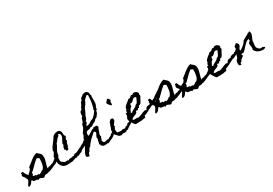

<svg xmlns="http://www.w3.org/2000/svg" viewBox="-70 -2229 5090 3584"><g transform="rotate(-30 2475.5 -437.5)"><path d="M668 -244.1Q663.1 -213.9 656.2 -197.8Q649.4 -181.6 639.2 -171.4Q628.9 -161.1 613.3 -151.9Q597.7 -142.6 576.2 -125Q568.4 -119.1 561.5 -114.3Q554.7 -109.4 547.9 -102.5Q528.3 -96.7 500 -83.5Q471.7 -70.3 441.9 -57.1Q412.1 -43.9 385.3 -34.2Q358.4 -24.4 341.8 -26.4Q335.9 -18.6 321.3 -16.6Q306.6 -14.6 298.8 -14.6Q286.1 -14.6 272.9 -12.7Q259.8 -10.7 250 -1Q248 1 247.6 1.5Q247.1 2 247.6 2Q248 2 247.6 2.4Q247.1 2.9 245.1 5.9Q234.4 18.6 223.1 19.5Q211.9 20.5 201.2 16.1Q190.4 11.7 179.2 4.9Q168 -2 156.7 -5.4Q145.5 -8.8 133.8 -6.3Q122.1 -3.9 110.4 9.8Q103.5 -7.8 88.9 -10.7Q74.2 -13.7 59.1 -14.2Q43.9 -14.6 30.3 -17.1Q16.6 -19.5 11.7 -35.2V-36.1L-8.8 -53.7L-11.7 -50.8Q-16.6 -45.9 -19.5 -40Q-22.5 -34.2 -26.4 -29.3Q-34.2 -17.6 -43 -6.3Q-51.8 4.9 -63 13.2Q-74.2 21.5 -86.9 25.9Q-99.6 30.3 -114.3 28.3Q-114.3 4.9 -101.1 -14.6Q-87.9 -34.2 -75.7 -53.2Q-63.5 -72.3 -60.1 -92.3Q-56.6 -112.3 -76.2 -134.8Q-77.1 -148.4 -88.4 -161.6Q-99.6 -174.8 -109.4 -188Q-119.1 -201.2 -120.6 -213.9Q-122.1 -226.6 -103.5 -239.3Q-112.3 -241.2 -115.2 -246.1Q-115.2 -251 -112.8 -256.3Q-110.4 -261.7 -108.4 -266.6Q-102.5 -266.6 -96.2 -269Q-89.8 -271.5 -84.5 -272.9Q-79.1 -274.4 -74.7 -272.9Q-70.3 -271.5 -66.4 -263.7Q-63.5 -257.8 -61.5 -251Q-59.6 -244.1 -56.6 -237.3Q-48.8 -217.8 -37.1 -200.7Q-25.4 -183.6 -10.7 -168.9L-7.8 -166Q-7.8 -167 -3.9 -170.9Q0 -174.8 4.9 -179.2Q9.8 -183.6 13.7 -187.5Q17.6 -191.4 19.5 -193.4Q31.2 -204.1 42 -213.9Q52.7 -223.6 61 -233.9Q69.3 -244.1 73.7 -257.3Q78.1 -270.5 78.1 -288.1Q108.4 -308.6 137.7 -333.5Q167 -358.4 197.3 -381.8Q227.5 -405.3 260.3 -423.8Q293 -442.4 331.1 -449.2Q339.8 -433.6 351.6 -424.8Q363.3 -416 374.5 -407.2Q385.7 -398.4 395 -385.7Q404.3 -373 408.2 -350.6Q416 -308.6 408.7 -271.5Q401.4 -234.4 387.7 -194.3Q379.9 -170.9 373.5 -146.5Q367.2 -122.1 367.2 -96.7L374 -94.7Q382.8 -106.4 394 -109.4Q405.3 -112.3 417 -113.3Q428.7 -114.3 439.9 -116.7Q451.2 -119.1 459 -130.9Q471.7 -126 482.9 -130.4Q494.1 -134.8 504.9 -142.6Q515.6 -150.4 526.4 -159.2Q537.1 -168 548.8 -170.9L547.9 -178.7Q565.4 -190.4 578.1 -195.3Q590.8 -200.2 601.6 -205.1Q612.3 -210 623 -218.8Q633.8 -227.5 647.5 -248Q652.3 -250 658.7 -249.5Q665 -249 668 -244.1ZM327.1 -340.8Q322.3 -342.8 316.9 -344.2Q311.5 -345.7 306.6 -348.6Q297.9 -354.5 290 -357.4Q282.2 -360.4 271.5 -355.5V-353.5H270.5Q220.7 -315.4 178.2 -270Q135.7 -224.6 88.9 -181.6L80.1 -190.4Q73.2 -181.6 72.8 -171.9Q72.3 -162.1 72.3 -153.3Q72.3 -144.5 70.3 -136.7Q68.4 -128.9 58.6 -122.1L55.7 -120.1Q59.6 -106.4 66.9 -103Q74.2 -99.6 82.5 -100.1Q90.8 -100.6 98.6 -101.6Q106.4 -102.5 111.3 -98.6Q114.3 -96.7 115.2 -92.8Q116.2 -88.9 116.2 -85.9Q121.1 -85.9 126.5 -85.9Q131.8 -85.9 137.7 -86.9Q148.4 -88.9 160.6 -87.4Q172.9 -85.9 174.8 -72.3Q194.3 -80.1 214.8 -88.9Q235.4 -97.7 248 -117.2L254.9 -110.4Q255.9 -110.4 256.3 -110.8Q256.8 -111.3 257.8 -111.3Q282.2 -126 296.4 -154.3Q310.5 -182.6 317.4 -215.8Q324.2 -249 325.7 -282.2Q327.1 -315.4 327.1 -340.8Z M1308.6 -273.4Q1299.8 -249 1281.7 -228.5Q1263.7 -208 1243.2 -188.5Q1222.7 -168.9 1202.6 -149.9Q1182.6 -130.9 1168.9 -110.4Q1160.2 -113.3 1153.8 -108.4Q1147.5 -103.5 1142.6 -95.7Q1131.8 -91.8 1120.6 -87.4Q1109.4 -83 1099.1 -77.1Q1088.9 -71.3 1080.6 -63.5Q1072.3 -55.7 1068.4 -43.9Q1049.8 -43 1036.1 -36.6Q1022.5 -30.3 1009.8 -23.4Q997.1 -16.6 982.4 -12.2Q967.8 -7.8 947.3 -10.7Q943.4 3.9 937 3.4Q930.7 2.9 923.8 -0.5Q917 -3.9 910.2 -4.4Q903.3 -4.9 899.4 9.8Q892.6 9.8 885.3 9.3Q877.9 8.8 871.6 9.3Q865.2 9.8 859.9 12.7Q854.5 15.6 851.6 23.4Q823.2 23.4 792 27.3Q760.7 31.2 730 31.2Q699.2 31.2 670.4 23.9Q641.6 16.6 619.1 -5.9Q611.3 -13.7 606.4 -21.5Q601.6 -29.3 595.7 -39.1Q592.8 -43.9 589.8 -48.3Q586.9 -52.7 584 -58.6Q576.2 -76.2 575.2 -94.7Q574.2 -113.3 574.7 -131.8Q575.2 -150.4 575.2 -168.5Q575.2 -186.5 568.4 -204.1Q568.4 -220.7 575.7 -233.9Q583 -247.1 591.8 -259.8Q600.6 -272.5 608.4 -285.6Q616.2 -298.8 617.2 -314.5Q610.4 -331.1 618.2 -346.7Q626 -362.3 633.8 -376Q636.7 -380.9 639.2 -386.2Q641.6 -391.6 644.5 -397.5Q647.5 -403.3 652.3 -409.2Q657.2 -415 661.1 -419.9Q673.8 -437.5 686.5 -454.1Q699.2 -470.7 711.9 -488.3Q720.7 -500 729 -511.7Q737.3 -523.4 745.1 -536.1Q749 -542 752.9 -549.3Q756.8 -556.6 760.7 -561.5Q765.6 -567.4 777.3 -574.7Q789.1 -582 795.9 -585.9Q815.4 -595.7 837.9 -600.1Q860.4 -604.5 879.9 -600.6Q899.4 -596.7 914.6 -582.5Q929.7 -568.4 934.6 -542Q936.5 -529.3 936 -517.1Q935.5 -504.9 937 -493.2Q938.5 -481.4 943.4 -471.2Q948.2 -460.9 960.9 -452.1Q950.2 -435.5 942.9 -418Q935.5 -400.4 926.8 -382.8Q936.5 -379.9 935.1 -371.6Q933.6 -363.3 934.6 -356.4Q920.9 -345.7 916 -330.1Q911.1 -314.5 908.2 -298.3Q905.3 -282.2 900.9 -268.1Q896.5 -253.9 884.8 -245.1Q890.6 -213.9 865.2 -204.1Q847.7 -197.3 841.8 -201.7Q835.9 -206.1 833.5 -214.4Q831.1 -222.7 827.1 -230.5Q823.2 -238.3 810.5 -238.3Q812.5 -250 814 -262.2Q815.4 -274.4 818.4 -286.1Q821.3 -297.9 827.1 -308.6Q833 -319.3 843.8 -328.1Q835 -333 836.9 -343.3Q838.9 -353.5 836.9 -362.3Q843.8 -381.8 857.4 -403.3Q871.1 -424.8 881.8 -446.8Q892.6 -468.8 895.5 -491.2Q898.4 -513.7 884.8 -535.2Q880.9 -541 873.5 -544.9Q866.2 -548.8 859.4 -548.8Q852.5 -548.8 847.7 -543.9Q842.8 -539.1 843.8 -528.3L851.6 -521.5Q833 -515.6 818.8 -502Q804.7 -488.3 792 -472.2Q779.3 -456.1 767.1 -439.5Q754.9 -422.9 741.2 -411.1Q734.4 -383.8 720.2 -360.4Q706.1 -336.9 692.4 -313.5Q684.6 -298.8 681.2 -289.1Q677.7 -279.3 671.9 -265.6Q669.9 -260.7 667.5 -256.3Q665 -252 663.1 -247.1Q657.2 -225.6 652.8 -205.1Q648.4 -184.6 629.9 -169.9Q632.8 -162.1 635.3 -155.3Q637.7 -148.4 644.5 -141.6Q633.8 -135.7 632.3 -127.4Q630.9 -119.1 633.3 -109.9Q635.7 -100.6 640.1 -91.3Q644.5 -82 644.5 -73.2Q656.2 -72.3 666 -64.5Q675.8 -56.6 686 -48.8Q696.3 -41 706.1 -36.6Q715.8 -32.2 727.5 -39.1Q735.4 -37.1 742.2 -38.1Q749 -39.1 755.9 -39.6Q762.7 -40 769 -37.1Q775.4 -34.2 782.2 -25.4Q789.1 -40 800.8 -43Q812.5 -45.9 825.7 -45.9Q838.9 -45.9 851.1 -46.9Q863.3 -47.9 872.1 -58.6Q883.8 -48.8 893.1 -50.8Q902.3 -52.7 910.6 -59.6Q918.9 -66.4 927.7 -73.2Q936.5 -80.1 947.3 -80.1Q970.7 -80.1 988.3 -86.9Q1005.9 -93.8 1022.5 -103Q1039.1 -112.3 1056.2 -121.1Q1073.2 -129.9 1095.7 -133.8Q1105.5 -148.4 1118.7 -154.8Q1131.8 -161.1 1146 -166.5Q1160.2 -171.9 1173.3 -180.2Q1186.5 -188.5 1197.3 -207Q1216.8 -206.1 1229.5 -218.3Q1242.2 -230.5 1253.9 -244.6Q1265.6 -258.8 1277.8 -269Q1290 -279.3 1308.6 -273.4Z M1806.6 -116.2Q1786.1 -72.3 1767.6 -46.9Q1749 -21.5 1726.1 -4.4Q1703.1 12.7 1670.9 27.3Q1638.7 42 1589.8 64.5Q1570.3 59.6 1551.8 62Q1533.2 64.5 1516.1 65.4Q1499 66.4 1483.4 62Q1467.8 57.6 1455.1 38.1H1440.4Q1441.4 25.4 1438 11.2Q1434.6 -2.9 1418.9 -4.9Q1428.7 -15.6 1431.6 -28.8Q1434.6 -42 1436 -55.7Q1437.5 -69.3 1440.4 -82Q1443.4 -94.7 1455.1 -103.5Q1443.4 -119.1 1445.8 -135.3Q1448.2 -151.4 1456.5 -167.5Q1464.8 -183.6 1474.1 -199.7Q1483.4 -215.8 1483.4 -232.4Q1474.6 -238.3 1467.3 -248.5Q1460 -258.8 1447.3 -253.9Q1420.9 -228.5 1394.5 -205.6Q1368.2 -182.6 1343.3 -158.2Q1318.4 -133.8 1296.4 -106.9Q1274.4 -80.1 1255.9 -47.9Q1239.3 -44.9 1230.5 -32.2Q1221.7 -19.5 1214.8 -5.4Q1208 8.8 1199.7 21.5Q1191.4 34.2 1176.8 38.1Q1171.9 53.7 1166.5 69.8Q1161.1 85.9 1156.2 101.6Q1150.4 98.6 1141.1 96.7Q1131.8 94.7 1123 91.8Q1114.3 88.9 1107.4 84.5Q1100.6 80.1 1098.6 73.2Q1097.7 71.3 1098.1 64.9Q1098.6 58.6 1098.6 56.6Q1100.6 29.3 1112.8 5.4Q1125 -18.6 1138.7 -41.5Q1152.3 -64.5 1164.1 -87.9Q1175.8 -111.3 1176.8 -139.6Q1191.4 -139.6 1195.8 -148.4Q1200.2 -157.2 1202.6 -167Q1205.1 -176.8 1209 -184.6Q1212.9 -192.4 1226.6 -190.4Q1217.8 -202.1 1219.2 -216.3Q1220.7 -230.5 1226.6 -244.6Q1232.4 -258.8 1241.2 -272Q1250 -285.2 1255.9 -295.9Q1254.9 -309.6 1258.3 -323.2Q1261.7 -336.9 1270.5 -347.7Q1279.3 -358.4 1286.1 -368.2Q1293 -377.9 1299.8 -388.7Q1303.7 -393.6 1306.2 -399.4Q1308.6 -405.3 1311.5 -410.2Q1320.3 -422.9 1323.2 -437Q1326.2 -451.2 1329.6 -465.3Q1333 -479.5 1339.4 -490.7Q1345.7 -502 1362.3 -508.8Q1362.3 -519.5 1365.7 -528.8Q1369.1 -538.1 1373 -547.9Q1377 -557.6 1380.4 -566.9Q1383.8 -576.2 1383.8 -586.9Q1386.7 -591.8 1392.6 -596.7Q1398.4 -601.6 1403.3 -606.4Q1408.2 -611.3 1411.1 -616.7Q1414.1 -622.1 1412.1 -629.9Q1413.1 -642.6 1411.6 -656.2Q1410.2 -669.9 1418.9 -679.7Q1417 -692.4 1422.4 -700.2Q1427.7 -708 1435.5 -713.9Q1443.4 -719.7 1452.6 -725.1Q1461.9 -730.5 1468.8 -737.3Q1463.9 -744.1 1466.8 -752.9Q1469.7 -761.7 1475.1 -770Q1480.5 -778.3 1487.3 -786.1Q1494.1 -793.9 1497.1 -799.8Q1502.9 -811.5 1507.3 -823.2Q1511.7 -835 1517.6 -845.2Q1523.4 -855.5 1531.7 -864.3Q1540 -873 1553.7 -878.9Q1549.8 -898.4 1556.2 -909.2Q1562.5 -919.9 1573.7 -927.7Q1585 -935.5 1597.7 -942.9Q1610.4 -950.2 1618.2 -963.9Q1628.9 -966.8 1641.6 -970.2Q1654.3 -973.6 1667 -975.1Q1679.7 -976.6 1691.4 -974.6Q1703.1 -972.7 1712.9 -963.9Q1716.8 -960 1717.8 -959Q1718.8 -958 1718.8 -957.5Q1718.8 -957 1719.2 -955.6Q1719.7 -954.1 1723.6 -950.2Q1727.5 -946.3 1731.4 -942.9Q1735.4 -939.5 1739.3 -934.6Q1740.2 -927.7 1739.3 -919.4Q1738.3 -911.1 1738.3 -903.3Q1738.3 -895.5 1740.7 -888.7Q1743.2 -881.8 1752.9 -878.9Q1745.1 -850.6 1746.1 -818.4Q1747.1 -786.1 1747.1 -753.4Q1747.1 -720.7 1742.2 -690.4Q1737.3 -660.2 1716.8 -636.7L1710 -586.9Q1697.3 -585.9 1692.4 -578.6Q1687.5 -571.3 1685.5 -561.5Q1683.6 -551.8 1682.1 -541Q1680.7 -530.3 1674.8 -523.4Q1667 -513.7 1659.2 -501Q1651.4 -488.3 1642.6 -477.5Q1633.8 -466.8 1622.6 -459.5Q1611.3 -452.1 1596.7 -452.1Q1594.7 -446.3 1588.9 -438.5Q1583 -430.7 1575.7 -423.3Q1568.4 -416 1560.5 -410.6Q1552.7 -405.3 1546.9 -403.3Q1539.1 -400.4 1532.7 -398.9Q1526.4 -397.5 1518.6 -392.6Q1509.8 -387.7 1501 -379.9Q1492.2 -372.1 1482.4 -366.2Q1472.7 -360.4 1461.9 -357.9Q1451.2 -355.5 1440.4 -360.4Q1427.7 -344.7 1411.6 -341.3Q1395.5 -337.9 1380.4 -336.4Q1365.2 -335 1352.1 -329.6Q1338.9 -324.2 1332 -305.7Q1330.1 -303.7 1328.6 -297.4Q1327.1 -291 1327.1 -289.1Q1327.1 -278.3 1326.2 -262.7Q1325.2 -247.1 1334 -239.3Q1369.1 -255.9 1400.9 -278.8Q1432.6 -301.8 1468.8 -317.4L1475.6 -309.6Q1478.5 -331.1 1494.1 -331.5Q1509.8 -332 1526.4 -331.1H1533.2Q1535.2 -331.1 1536.6 -331.5Q1538.1 -332 1540 -332Q1558.6 -332 1564.5 -317.4Q1570.3 -302.7 1575.2 -289.1Q1564.5 -277.3 1558.1 -261.2Q1551.8 -245.1 1546.4 -227.5Q1541 -210 1534.7 -192.9Q1528.3 -175.8 1517.6 -161.1Q1526.4 -156.2 1525.4 -150.4Q1524.4 -144.5 1522 -138.7Q1519.5 -132.8 1520.5 -127.4Q1521.5 -122.1 1533.2 -119.1Q1523.4 -112.3 1520 -103Q1516.6 -93.8 1514.2 -83.5Q1511.7 -73.2 1508.8 -64Q1505.9 -54.7 1497.1 -47.9Q1501 -39.1 1503.4 -30.8Q1505.9 -22.5 1503.9 -11.7Q1517.6 5.9 1531.7 7.8Q1545.9 9.8 1559.6 5.9Q1573.2 2 1587.9 -2Q1602.5 -5.9 1618.2 0Q1645.5 -18.6 1656.2 -22.5Q1667 -26.4 1673.3 -28.3Q1679.7 -30.3 1688.5 -37.1Q1697.3 -43.9 1721.7 -67.4Q1746.1 -74.2 1765.1 -89.8Q1784.2 -105.5 1806.6 -116.2ZM1661.1 -914.1Q1662.1 -902.3 1655.8 -896Q1649.4 -889.6 1641.6 -884.3Q1633.8 -878.9 1626.5 -873.5Q1619.1 -868.2 1618.2 -857.4Q1605.5 -851.6 1601.6 -841.8Q1597.7 -832 1595.2 -821.8Q1592.8 -811.5 1587.9 -801.8Q1583 -792 1568.4 -786.1L1575.2 -779.3Q1543 -750 1523.9 -710Q1504.9 -669.9 1490.2 -629.9Q1476.6 -615.2 1470.7 -597.2Q1464.8 -579.1 1459.5 -561Q1454.1 -543 1445.8 -526.9Q1437.5 -510.7 1418.9 -502Q1428.7 -489.3 1426.3 -478.5Q1423.8 -467.8 1416 -458Q1408.2 -448.2 1399.9 -438.5Q1391.6 -428.7 1390.6 -417Q1409.2 -413.1 1427.2 -418Q1445.3 -422.9 1462.9 -432.1Q1480.5 -441.4 1496.1 -453.1Q1511.7 -464.8 1526.4 -473.6L1533.2 -466.8Q1577.1 -491.2 1606 -525.9Q1634.8 -560.5 1661.1 -601.6Q1652.3 -608.4 1653.3 -616.2Q1655.3 -621.1 1658.2 -627.9Q1661.1 -634.8 1663.1 -639.6Q1672.9 -668.9 1677.7 -694.3Q1690.4 -747.1 1695.8 -800.3Q1701.2 -853.5 1703.1 -907.2Z M2024.4 -609.4Q2006.8 -602.5 2004.9 -588.9Q2002.9 -575.2 2003.4 -560.5Q2003.9 -545.9 2002 -533.2Q2000 -520.5 1982.4 -516.6Q1975.6 -528.3 1965.3 -538.6Q1955.1 -548.8 1945.3 -559.1Q1935.5 -569.3 1929.7 -581.1Q1923.8 -592.8 1925.8 -609.4L1974.6 -666Q1986.3 -662.1 1993.2 -656.2Q2000 -650.4 2004.9 -642.6Q2009.8 -634.8 2014.2 -626.5Q2018.6 -618.2 2024.4 -609.4ZM2213.9 -171.9Q2214.8 -150.4 2210.4 -141.6Q2206.1 -132.8 2200.2 -127.4Q2194.3 -122.1 2189.9 -115.7Q2185.5 -109.4 2185.5 -93.8Q2163.1 -69.3 2149.4 -58.1Q2135.7 -46.9 2123 -39.6Q2110.4 -32.2 2094.7 -23.4Q2079.1 -14.6 2051.8 3.9L2044.9 4.9Q2042 19.5 2034.7 22Q2027.3 24.4 2018.1 24.4Q2008.8 24.4 2000 26.4Q1991.2 28.3 1985.4 43Q1968.8 47.9 1957 46.9Q1945.3 45.9 1926.8 45.9Q1920.9 45.9 1911.6 44.9Q1902.3 43.9 1896.5 45.9Q1892.6 46.9 1888.2 51.3Q1883.8 55.7 1878.9 58.6Q1874 61.5 1869.1 61Q1864.3 60.5 1860.4 52.7Q1848.6 55.7 1838.9 52.7Q1829.1 49.8 1820.3 43Q1811.5 36.1 1804.2 26.9Q1796.9 17.6 1790 9.8Q1785.2 3.9 1779.3 -1Q1773.4 -5.9 1768.6 -10.7Q1757.8 -21.5 1752.9 -38.1Q1748 -54.7 1747.1 -72.3Q1746.1 -89.8 1748 -107.4Q1750 -125 1753.9 -138.7Q1762.7 -147.5 1766.1 -158.7Q1769.5 -169.9 1772 -181.6Q1774.4 -193.4 1777.8 -204.6Q1781.2 -215.8 1790 -224.6Q1790 -237.3 1794.4 -248Q1798.8 -258.8 1806.2 -268.6Q1813.5 -278.3 1822.8 -286.6Q1832 -294.9 1839.8 -302.7Q1847.7 -302.7 1855.5 -303.2Q1863.3 -303.7 1870.1 -302.2Q1877 -300.8 1881.8 -296.4Q1886.7 -292 1889.6 -282.2Q1896.5 -255.9 1886.2 -239.7Q1876 -223.6 1863.3 -209Q1850.6 -194.3 1842.8 -178.7Q1835 -163.1 1846.7 -138.7Q1835.9 -138.7 1832.5 -132.8Q1829.1 -127 1827.6 -119.6Q1826.2 -112.3 1823.2 -105.5Q1820.3 -98.6 1811.5 -95.7Q1817.4 -89.8 1817.9 -75.2Q1818.4 -60.5 1820.8 -47.4Q1823.2 -34.2 1829.6 -26.4Q1835.9 -18.6 1853.5 -25.4Q1866.2 -14.6 1884.3 -16.6Q1902.3 -18.6 1918 -17.6Q1931.6 -26.4 1941.4 -26.9Q1951.2 -27.3 1960 -24.9Q1968.8 -22.5 1978.5 -20.5Q1988.3 -18.6 2002 -23.4Q2005.9 -40 2015.6 -43Q2025.4 -45.9 2035.2 -46.4Q2044.9 -46.9 2053.2 -49.8Q2061.5 -52.7 2064.5 -69.3Q2072.3 -79.1 2083 -80.6Q2093.8 -82 2105 -84Q2116.2 -85.9 2125.5 -92.3Q2134.8 -98.6 2138.7 -117.2Q2155.3 -129.9 2162.6 -136.2Q2169.9 -142.6 2174.8 -146.5Q2179.7 -150.4 2187.5 -155.3Q2195.3 -160.2 2213.9 -171.9Z M2867.2 -298.8Q2858.4 -290 2854 -285.2Q2849.6 -280.3 2846.2 -275.9Q2842.8 -271.5 2838.4 -266.6Q2834 -261.7 2825.2 -252Q2817.4 -244.1 2810.5 -235.4Q2803.7 -226.6 2794.9 -219.7Q2783.2 -222.7 2776.9 -216.8Q2770.5 -210.9 2765.1 -203.6Q2759.8 -196.3 2755.4 -189.9Q2751 -183.6 2744.1 -184.6Q2720.7 -171.9 2697.3 -162.6Q2673.8 -153.3 2652.3 -135.7L2644.5 -143.6L2543 -94.7Q2538.1 -92.8 2533.2 -88.9Q2528.3 -85 2523.4 -82Q2502 -70.3 2479 -61Q2456.1 -51.8 2433.6 -43.9L2420.9 -40Q2428.7 -20.5 2420.9 -12.7Q2413.1 -4.9 2398.4 -1.5Q2383.8 2 2366.2 2.9Q2348.6 3.9 2338.9 9.8Q2327.1 7.8 2314.9 8.3Q2302.7 8.8 2290 10.7Q2276.4 12.7 2264.6 12.7Q2252.9 12.7 2239.3 9.8H2237.3Q2220.7 17.6 2208.5 13.2Q2196.3 8.8 2186.5 -1.5Q2176.8 -11.7 2168.5 -25.9Q2160.2 -40 2151.4 -51.8Q2145.5 -59.6 2136.7 -74.2Q2127.9 -88.9 2121.6 -105.5Q2115.2 -122.1 2113.8 -139.2Q2112.3 -156.2 2121.1 -168.9Q2129.9 -181.6 2135.3 -196.3Q2140.6 -210.9 2140.6 -230.5Q2140.6 -237.3 2140.1 -243.2Q2139.6 -249 2139.6 -255.9Q2144.5 -255.9 2150.4 -255.4Q2156.2 -254.9 2161.6 -255.4Q2167 -255.9 2170.4 -259.3Q2173.8 -262.7 2173.8 -271.5Q2173.8 -276.4 2170.4 -279.3Q2167 -282.2 2166 -285.2Q2171.9 -293.9 2177.2 -299.3Q2182.6 -304.7 2186.5 -310.1Q2190.4 -315.4 2192.4 -322.8Q2194.3 -330.1 2191.4 -342.8Q2203.1 -363.3 2219.2 -379.4Q2235.4 -395.5 2252.9 -409.7Q2270.5 -423.8 2289.1 -437.5Q2307.6 -451.2 2324.2 -466.8Q2342.8 -459 2354 -466.8Q2365.2 -474.6 2374 -483.9Q2382.8 -493.2 2391.6 -499Q2400.4 -504.9 2415 -494.1L2417 -492.2Q2443.4 -518.6 2470.2 -515.6Q2497.1 -512.7 2516.1 -498Q2535.2 -483.4 2541 -464.4Q2546.9 -445.3 2530.3 -438.5Q2541 -427.7 2541 -413.1Q2541 -398.4 2533.2 -387.7Q2524.4 -376 2518.1 -363.8Q2511.7 -351.6 2504.9 -337.9Q2495.1 -315.4 2483.4 -295.4Q2471.7 -275.4 2450.2 -261.7Q2432.6 -266.6 2426.3 -257.8Q2419.9 -249 2417 -238.8Q2414.1 -228.5 2410.2 -222.7Q2406.2 -216.8 2393.6 -226.6L2391.6 -228.5L2389.6 -226.6Q2381.8 -218.8 2377.4 -209Q2373 -199.2 2365.2 -194.3Q2356.4 -197.3 2346.7 -199.2Q2336.9 -201.2 2328.1 -203.1Q2328.1 -182.6 2320.3 -170.9Q2312.5 -159.2 2300.3 -151.9Q2288.1 -144.5 2272.5 -140.1Q2256.8 -135.7 2241.7 -129.4Q2226.6 -123 2213.4 -113.8Q2200.2 -104.5 2192.4 -87.9Q2202.1 -77.1 2216.8 -75.7Q2231.4 -74.2 2247.1 -75.7Q2262.7 -77.1 2277.8 -77.1Q2293 -77.1 2304.7 -69.3L2305.7 -68.4L2306.6 -69.3Q2330.1 -72.3 2352.1 -80.6Q2374 -88.9 2395 -98.1Q2416 -107.4 2438 -115.7Q2460 -124 2483.4 -127.9Q2488.3 -120.1 2496.6 -119.1Q2504.9 -118.2 2512.7 -120.1L2513.7 -122.1Q2515.6 -128.9 2517.6 -134.3Q2519.5 -139.6 2523.4 -146.5Q2530.3 -157.2 2540 -163.1Q2549.8 -168.9 2561 -171.9Q2572.3 -174.8 2585 -175.8Q2597.7 -176.8 2610.4 -178.7H2612.3L2613.3 -181.6Q2617.2 -193.4 2623.5 -197.8Q2629.9 -202.1 2637.2 -204.1Q2644.5 -206.1 2652.8 -207Q2661.1 -208 2668.9 -212.9Q2686.5 -207 2698.2 -216.8Q2710 -226.6 2720.7 -237.3L2728.5 -227.5L2731.4 -231.4Q2746.1 -245.1 2753.4 -252Q2760.7 -258.8 2767.6 -264.2Q2774.4 -269.5 2783.7 -274.9Q2793 -280.3 2809.6 -291Q2823.2 -299.8 2836.4 -308.6Q2849.6 -317.4 2862.3 -328.1Q2867.2 -326.2 2867.2 -320.8Q2867.2 -315.4 2867.2 -310.5Q2866.2 -308.6 2865.7 -304.7Q2865.2 -300.8 2867.2 -298.8ZM2462.9 -420.9Q2461.9 -421.9 2461.4 -421.9Q2460.9 -421.9 2460 -422.9Q2439.5 -433.6 2425.8 -433.1Q2412.1 -432.6 2400.9 -425.3Q2389.6 -418 2380.4 -406.7Q2371.1 -395.5 2360.8 -386.2Q2350.6 -377 2336.9 -372.1Q2323.2 -367.2 2303.7 -373Q2300.8 -357.4 2298.3 -342.3Q2295.9 -327.1 2294.9 -311.5Q2278.3 -305.7 2269 -294.9Q2259.8 -284.2 2253.4 -271.5Q2247.1 -258.8 2241.7 -244.6Q2236.3 -230.5 2227.5 -217.8L2231.4 -212.9Q2235.4 -214.8 2240.2 -210Q2245.1 -205.1 2247.1 -203.1Q2257.8 -218.8 2275.9 -229.5Q2293.9 -240.2 2313 -249.5Q2332 -258.8 2349.6 -269.5Q2367.2 -280.3 2376 -297.9Q2407.2 -306.6 2422.9 -333Q2438.5 -359.4 2449.2 -387.7Q2451.2 -393.6 2456.5 -404.8Q2461.9 -416 2462.9 -420.9Z M3405.3 -244.1Q3400.4 -213.9 3393.6 -197.8Q3386.7 -181.6 3376.5 -171.4Q3366.2 -161.1 3350.6 -151.9Q3335 -142.6 3313.5 -125Q3305.7 -119.1 3298.8 -114.3Q3292 -109.4 3285.2 -102.5Q3265.6 -96.7 3237.3 -83.5Q3209 -70.3 3179.2 -57.1Q3149.4 -43.9 3122.6 -34.2Q3095.7 -24.4 3079.1 -26.4Q3073.2 -18.6 3058.6 -16.6Q3043.9 -14.6 3036.1 -14.6Q3023.4 -14.6 3010.3 -12.7Q2997.1 -10.7 2987.3 -1Q2985.4 1 2984.9 1.5Q2984.4 2 2984.9 2Q2985.4 2 2984.9 2.4Q2984.4 2.9 2982.4 5.9Q2971.7 18.6 2960.4 19.5Q2949.2 20.5 2938.5 16.1Q2927.7 11.7 2916.5 4.9Q2905.3 -2 2894 -5.4Q2882.8 -8.8 2871.1 -6.3Q2859.4 -3.9 2847.7 9.8Q2840.8 -7.8 2826.2 -10.7Q2811.5 -13.7 2796.4 -14.2Q2781.2 -14.6 2767.6 -17.1Q2753.9 -19.5 2749 -35.2V-36.1L2728.5 -53.7L2725.6 -50.8Q2720.7 -45.9 2717.8 -40Q2714.8 -34.2 2710.9 -29.3Q2703.1 -17.6 2694.3 -6.3Q2685.5 4.9 2674.3 13.2Q2663.1 21.5 2650.4 25.9Q2637.7 30.3 2623 28.3Q2623 4.9 2636.2 -14.6Q2649.4 -34.2 2661.6 -53.2Q2673.8 -72.3 2677.2 -92.3Q2680.7 -112.3 2661.1 -134.8Q2660.2 -148.4 2648.9 -161.6Q2637.7 -174.8 2627.9 -188Q2618.2 -201.2 2616.7 -213.9Q2615.2 -226.6 2633.8 -239.3Q2625 -241.2 2622.1 -246.1Q2622.1 -251 2624.5 -256.3Q2627 -261.7 2628.9 -266.6Q2634.8 -266.6 2641.1 -269Q2647.5 -271.5 2652.8 -272.9Q2658.2 -274.4 2662.6 -272.9Q2667 -271.5 2670.9 -263.7Q2673.8 -257.8 2675.8 -251Q2677.7 -244.1 2680.7 -237.3Q2688.5 -217.8 2700.2 -200.7Q2711.9 -183.6 2726.6 -168.9L2729.5 -166Q2729.5 -167 2733.4 -170.9Q2737.3 -174.8 2742.2 -179.2Q2747.1 -183.6 2751 -187.5Q2754.9 -191.4 2756.8 -193.4Q2768.6 -204.1 2779.3 -213.9Q2790 -223.6 2798.3 -233.9Q2806.6 -244.1 2811 -257.3Q2815.4 -270.5 2815.4 -288.1Q2845.7 -308.6 2875 -333.5Q2904.3 -358.4 2934.6 -381.8Q2964.8 -405.3 2997.6 -423.8Q3030.3 -442.4 3068.4 -449.2Q3077.1 -433.6 3088.9 -424.8Q3100.6 -416 3111.8 -407.2Q3123 -398.4 3132.3 -385.7Q3141.6 -373 3145.5 -350.6Q3153.3 -308.6 3146 -271.5Q3138.7 -234.4 3125 -194.3Q3117.2 -170.9 3110.8 -146.5Q3104.5 -122.1 3104.5 -96.7L3111.3 -94.7Q3120.1 -106.4 3131.3 -109.4Q3142.6 -112.3 3154.3 -113.3Q3166 -114.3 3177.2 -116.7Q3188.5 -119.1 3196.3 -130.9Q3209 -126 3220.2 -130.4Q3231.4 -134.8 3242.2 -142.6Q3252.9 -150.4 3263.7 -159.2Q3274.4 -168 3286.1 -170.9L3285.2 -178.7Q3302.7 -190.4 3315.4 -195.3Q3328.1 -200.2 3338.9 -205.1Q3349.6 -210 3360.4 -218.8Q3371.1 -227.5 3384.8 -248Q3389.6 -250 3396 -249.5Q3402.3 -249 3405.3 -244.1ZM3064.5 -340.8Q3059.6 -342.8 3054.2 -344.2Q3048.8 -345.7 3043.9 -348.6Q3035.2 -354.5 3027.3 -357.4Q3019.5 -360.4 3008.8 -355.5V-353.5H3007.8Q2958 -315.4 2915.5 -270Q2873 -224.6 2826.2 -181.6L2817.4 -190.4Q2810.5 -181.6 2810.1 -171.9Q2809.6 -162.1 2809.6 -153.3Q2809.6 -144.5 2807.6 -136.7Q2805.7 -128.9 2795.9 -122.1L2793 -120.1Q2796.9 -106.4 2804.2 -103Q2811.5 -99.6 2819.8 -100.1Q2828.1 -100.6 2835.9 -101.6Q2843.8 -102.5 2848.6 -98.6Q2851.6 -96.7 2852.5 -92.8Q2853.5 -88.9 2853.5 -85.9Q2858.4 -85.9 2863.8 -85.9Q2869.1 -85.9 2875 -86.9Q2885.7 -88.9 2897.9 -87.4Q2910.2 -85.9 2912.1 -72.3Q2931.6 -80.1 2952.1 -88.9Q2972.7 -97.7 2985.4 -117.2L2992.2 -110.4Q2993.2 -110.4 2993.7 -110.8Q2994.1 -111.3 2995.1 -111.3Q3019.5 -126 3033.7 -154.3Q3047.9 -182.6 3054.7 -215.8Q3061.5 -249 3063 -282.2Q3064.5 -315.4 3064.5 -340.8Z M3983.4 -244.1Q3978.5 -213.9 3971.7 -197.8Q3964.8 -181.6 3954.6 -171.4Q3944.3 -161.1 3928.7 -151.9Q3913.1 -142.6 3891.6 -125Q3883.8 -119.1 3877 -114.3Q3870.1 -109.4 3863.3 -102.5Q3843.8 -96.7 3815.4 -83.5Q3787.1 -70.3 3757.3 -57.1Q3727.5 -43.9 3700.7 -34.2Q3673.8 -24.4 3657.2 -26.4Q3651.4 -18.6 3636.7 -16.6Q3622.1 -14.6 3614.3 -14.6Q3601.6 -14.6 3588.4 -12.7Q3575.2 -10.7 3565.4 -1Q3563.5 1 3563 1.5Q3562.5 2 3563 2Q3563.5 2 3563 2.4Q3562.5 2.9 3560.5 5.9Q3549.8 18.6 3538.6 19.5Q3527.3 20.5 3516.6 16.1Q3505.9 11.7 3494.6 4.9Q3483.4 -2 3472.2 -5.4Q3460.9 -8.8 3449.2 -6.3Q3437.5 -3.9 3425.8 9.8Q3418.9 -7.8 3404.3 -10.7Q3389.6 -13.7 3374.5 -14.2Q3359.4 -14.6 3345.7 -17.1Q3332 -19.5 3327.1 -35.2V-36.1L3306.6 -53.7L3303.7 -50.8Q3298.8 -45.9 3295.9 -40Q3293 -34.2 3289.1 -29.3Q3281.2 -17.6 3272.5 -6.3Q3263.7 4.9 3252.4 13.2Q3241.2 21.5 3228.5 25.9Q3215.8 30.3 3201.2 28.3Q3201.2 4.9 3214.4 -14.6Q3227.5 -34.2 3239.7 -53.2Q3252 -72.3 3255.4 -92.3Q3258.8 -112.3 3239.3 -134.8Q3238.3 -148.4 3227.1 -161.6Q3215.8 -174.8 3206.1 -188Q3196.3 -201.2 3194.8 -213.9Q3193.4 -226.6 3211.9 -239.3Q3203.1 -241.2 3200.2 -246.1Q3200.2 -251 3202.6 -256.3Q3205.1 -261.7 3207 -266.6Q3212.9 -266.6 3219.2 -269Q3225.6 -271.5 3231 -272.9Q3236.3 -274.4 3240.7 -272.9Q3245.1 -271.5 3249 -263.7Q3252 -257.8 3253.9 -251Q3255.9 -244.1 3258.8 -237.3Q3266.6 -217.8 3278.3 -200.7Q3290 -183.6 3304.7 -168.9L3307.6 -166Q3307.6 -167 3311.5 -170.9Q3315.4 -174.8 3320.3 -179.2Q3325.2 -183.6 3329.1 -187.5Q3333 -191.4 3335 -193.4Q3346.7 -204.1 3357.4 -213.9Q3368.2 -223.6 3376.5 -233.9Q3384.8 -244.1 3389.2 -257.3Q3393.6 -270.5 3393.6 -288.1Q3423.8 -308.6 3453.1 -333.5Q3482.4 -358.4 3512.7 -381.8Q3543 -405.3 3575.7 -423.8Q3608.4 -442.4 3646.5 -449.2Q3655.3 -433.6 3667 -424.8Q3678.7 -416 3689.9 -407.2Q3701.2 -398.4 3710.4 -385.7Q3719.7 -373 3723.6 -350.6Q3731.4 -308.6 3724.1 -271.5Q3716.8 -234.4 3703.1 -194.3Q3695.3 -170.9 3689 -146.5Q3682.6 -122.1 3682.6 -96.7L3689.5 -94.7Q3698.2 -106.4 3709.5 -109.4Q3720.7 -112.3 3732.4 -113.3Q3744.1 -114.3 3755.4 -116.7Q3766.6 -119.1 3774.4 -130.9Q3787.1 -126 3798.3 -130.4Q3809.6 -134.8 3820.3 -142.6Q3831.1 -150.4 3841.8 -159.2Q3852.5 -168 3864.3 -170.9L3863.3 -178.7Q3880.9 -190.4 3893.6 -195.3Q3906.2 -200.2 3917 -205.1Q3927.7 -210 3938.5 -218.8Q3949.2 -227.5 3962.9 -248Q3967.8 -250 3974.1 -249.5Q3980.5 -249 3983.4 -244.1ZM3642.6 -340.8Q3637.7 -342.8 3632.3 -344.2Q3627 -345.7 3622.1 -348.6Q3613.3 -354.5 3605.5 -357.4Q3597.7 -360.4 3586.9 -355.5V-353.5H3585.9Q3536.1 -315.4 3493.7 -270Q3451.2 -224.6 3404.3 -181.6L3395.5 -190.4Q3388.7 -181.6 3388.2 -171.9Q3387.7 -162.1 3387.7 -153.3Q3387.7 -144.5 3385.7 -136.7Q3383.8 -128.9 3374 -122.1L3371.1 -120.1Q3375 -106.4 3382.3 -103Q3389.6 -99.6 3397.9 -100.1Q3406.2 -100.6 3414.1 -101.6Q3421.9 -102.5 3426.8 -98.6Q3429.7 -96.7 3430.7 -92.8Q3431.6 -88.9 3431.6 -85.9Q3436.5 -85.9 3441.9 -85.9Q3447.3 -85.9 3453.1 -86.9Q3463.9 -88.9 3476.1 -87.4Q3488.3 -85.9 3490.2 -72.3Q3509.8 -80.1 3530.3 -88.9Q3550.8 -97.7 3563.5 -117.2L3570.3 -110.4Q3571.3 -110.4 3571.8 -110.8Q3572.3 -111.3 3573.2 -111.3Q3597.7 -126 3611.8 -154.3Q3626 -182.6 3632.8 -215.8Q3639.6 -249 3641.1 -282.2Q3642.6 -315.4 3642.6 -340.8Z M4617.2 -298.8Q4608.4 -290 4604 -285.2Q4599.6 -280.3 4596.2 -275.9Q4592.8 -271.5 4588.4 -266.6Q4584 -261.7 4575.2 -252Q4567.4 -244.1 4560.5 -235.4Q4553.7 -226.6 4544.9 -219.7Q4533.2 -222.7 4526.9 -216.8Q4520.5 -210.9 4515.1 -203.6Q4509.8 -196.3 4505.4 -189.9Q4501 -183.6 4494.1 -184.6Q4470.7 -171.9 4447.3 -162.6Q4423.8 -153.3 4402.3 -135.7L4394.5 -143.6L4293 -94.7Q4288.1 -92.8 4283.2 -88.9Q4278.3 -85 4273.4 -82Q4252 -70.3 4229 -61Q4206.1 -51.8 4183.6 -43.9L4170.9 -40Q4178.7 -20.5 4170.9 -12.7Q4163.1 -4.9 4148.4 -1.5Q4133.8 2 4116.2 2.9Q4098.6 3.9 4088.9 9.8Q4077.1 7.8 4064.9 8.3Q4052.7 8.8 4040 10.7Q4026.4 12.7 4014.6 12.7Q4002.9 12.7 3989.3 9.8H3987.3Q3970.7 17.6 3958.5 13.2Q3946.3 8.8 3936.5 -1.5Q3926.8 -11.7 3918.5 -25.9Q3910.2 -40 3901.4 -51.8Q3895.5 -59.6 3886.7 -74.2Q3877.9 -88.9 3871.6 -105.5Q3865.2 -122.1 3863.8 -139.2Q3862.3 -156.2 3871.1 -168.9Q3879.9 -181.6 3885.3 -196.3Q3890.6 -210.9 3890.6 -230.5Q3890.6 -237.3 3890.1 -243.2Q3889.6 -249 3889.6 -255.9Q3894.5 -255.9 3900.4 -255.4Q3906.2 -254.9 3911.6 -255.4Q3917 -255.9 3920.4 -259.3Q3923.8 -262.7 3923.8 -271.5Q3923.8 -276.4 3920.4 -279.3Q3917 -282.2 3916 -285.2Q3921.9 -293.9 3927.2 -299.3Q3932.6 -304.7 3936.5 -310.1Q3940.4 -315.4 3942.4 -322.8Q3944.3 -330.1 3941.4 -342.8Q3953.1 -363.3 3969.2 -379.4Q3985.4 -395.5 4002.9 -409.7Q4020.5 -423.8 4039.1 -437.5Q4057.6 -451.2 4074.2 -466.8Q4092.8 -459 4104 -466.8Q4115.2 -474.6 4124 -483.9Q4132.8 -493.2 4141.6 -499Q4150.4 -504.9 4165 -494.1L4167 -492.2Q4193.4 -518.6 4220.2 -515.6Q4247.1 -512.7 4266.1 -498Q4285.2 -483.4 4291 -464.4Q4296.9 -445.3 4280.3 -438.5Q4291 -427.7 4291 -413.1Q4291 -398.4 4283.2 -387.7Q4274.4 -376 4268.1 -363.8Q4261.7 -351.6 4254.9 -337.9Q4245.1 -315.4 4233.4 -295.4Q4221.7 -275.4 4200.2 -261.7Q4182.6 -266.6 4176.3 -257.8Q4169.9 -249 4167 -238.8Q4164.1 -228.5 4160.2 -222.7Q4156.2 -216.8 4143.6 -226.6L4141.6 -228.5L4139.6 -226.6Q4131.8 -218.8 4127.4 -209Q4123 -199.2 4115.2 -194.3Q4106.4 -197.3 4096.7 -199.2Q4086.9 -201.2 4078.1 -203.1Q4078.1 -182.6 4070.3 -170.9Q4062.5 -159.2 4050.3 -151.9Q4038.1 -144.5 4022.5 -140.1Q4006.8 -135.7 3991.7 -129.4Q3976.6 -123 3963.4 -113.8Q3950.2 -104.5 3942.4 -87.9Q3952.1 -77.1 3966.8 -75.7Q3981.4 -74.2 3997.1 -75.7Q4012.7 -77.1 4027.8 -77.1Q4043 -77.1 4054.7 -69.3L4055.7 -68.4L4056.6 -69.3Q4080.1 -72.3 4102.1 -80.6Q4124 -88.9 4145 -98.1Q4166 -107.4 4188 -115.7Q4210 -124 4233.4 -127.9Q4238.3 -120.1 4246.6 -119.1Q4254.9 -118.2 4262.7 -120.1L4263.7 -122.1Q4265.6 -128.9 4267.6 -134.3Q4269.5 -139.6 4273.4 -146.5Q4280.3 -157.2 4290 -163.1Q4299.8 -168.9 4311 -171.9Q4322.3 -174.8 4335 -175.8Q4347.7 -176.8 4360.4 -178.7H4362.3L4363.3 -181.6Q4367.2 -193.4 4373.5 -197.8Q4379.9 -202.1 4387.2 -204.1Q4394.5 -206.1 4402.8 -207Q4411.1 -208 4418.9 -212.9Q4436.5 -207 4448.2 -216.8Q4460 -226.6 4470.7 -237.3L4478.5 -227.5L4481.4 -231.4Q4496.1 -245.1 4503.4 -252Q4510.7 -258.8 4517.6 -264.2Q4524.4 -269.5 4533.7 -274.9Q4543 -280.3 4559.6 -291Q4573.2 -299.8 4586.4 -308.6Q4599.6 -317.4 4612.3 -328.1Q4617.2 -326.2 4617.2 -320.8Q4617.2 -315.4 4617.2 -310.5Q4616.2 -308.6 4615.7 -304.7Q4615.2 -300.8 4617.2 -298.8ZM4212.9 -420.9Q4211.9 -421.9 4211.4 -421.9Q4210.9 -421.9 4210 -422.9Q4189.5 -433.6 4175.8 -433.1Q4162.1 -432.6 4150.9 -425.3Q4139.6 -418 4130.4 -406.7Q4121.1 -395.5 4110.8 -386.2Q4100.6 -377 4086.9 -372.1Q4073.2 -367.2 4053.7 -373Q4050.8 -357.4 4048.3 -342.3Q4045.9 -327.1 4044.9 -311.5Q4028.3 -305.7 4019 -294.9Q4009.8 -284.2 4003.4 -271.5Q3997.1 -258.8 3991.7 -244.6Q3986.3 -230.5 3977.5 -217.8L3981.4 -212.9Q3985.4 -214.8 3990.2 -210Q3995.1 -205.1 3997.1 -203.1Q4007.8 -218.8 4025.9 -229.5Q4043.9 -240.2 4063 -249.5Q4082 -258.8 4099.6 -269.5Q4117.2 -280.3 4126 -297.9Q4157.2 -306.6 4172.9 -333Q4188.5 -359.4 4199.2 -387.7Q4201.2 -393.6 4206.5 -404.8Q4211.9 -416 4212.9 -420.9Z M5012.7 -35.2Q5013.7 -23.4 5008.8 -17.6Q5003.9 -11.7 4995.6 -8.8Q4987.3 -5.9 4977.5 -4.4Q4967.8 -2.9 4960.9 1Q4932.6 -2 4906.2 -7.3Q4879.9 -12.7 4857.4 -23.9Q4835 -35.2 4816.9 -53.7Q4798.8 -72.3 4786.1 -100.6Q4798.8 -121.1 4794.9 -146Q4791 -170.9 4787.6 -194.3Q4784.2 -217.8 4788.6 -237.3Q4793 -256.8 4822.3 -268.6Q4820.3 -279.3 4822.8 -292Q4825.2 -304.7 4815.4 -313.5Q4781.2 -301.8 4755.9 -280.3Q4730.5 -258.8 4707.5 -233.4Q4684.6 -208 4661.6 -182.1Q4638.7 -156.2 4611.3 -136.7Q4598.6 -135.7 4584.5 -138.2Q4570.3 -140.6 4560.5 -129.9Q4561.5 -123 4565.4 -118.2Q4569.3 -113.3 4571.8 -108.4Q4574.2 -103.5 4574.2 -98.1Q4574.2 -92.8 4567.4 -85.9Q4557.6 -76.2 4546.4 -69.8Q4535.2 -63.5 4524.9 -56.2Q4514.6 -48.8 4507.8 -39.1Q4501 -29.3 4501 -12.7Q4495.1 -15.6 4490.2 -14.2Q4485.4 -12.7 4481 -8.8Q4476.6 -4.9 4472.7 0Q4468.8 4.9 4464.8 7.8Q4462.9 12.7 4465.8 16.1Q4468.8 19.5 4472.7 23.4Q4468.8 34.2 4462.4 36.6Q4456.1 39.1 4448.7 37.1Q4441.4 35.2 4434.1 30.8Q4426.8 26.4 4420.9 23.4Q4418 10.7 4417 -5.9Q4416 -22.5 4418 -38.6Q4419.9 -54.7 4425.8 -69.3Q4431.6 -84 4443.4 -93.8Q4447.3 -96.7 4448.2 -97.2Q4449.2 -97.7 4449.2 -97.7Q4449.2 -97.7 4450.2 -98.1Q4451.2 -98.6 4454.1 -101.6Q4461.9 -110.4 4464.8 -120.6Q4467.8 -130.9 4469.7 -141.6Q4471.7 -152.3 4475.1 -162.6Q4478.5 -172.9 4487.3 -180.7Q4483.4 -196.3 4487.8 -208.5Q4492.2 -220.7 4499.5 -231.9Q4506.8 -243.2 4514.2 -254.4Q4521.5 -265.6 4523.4 -279.3Q4524.4 -284.2 4523.9 -288.6Q4523.4 -293 4523.4 -297.9Q4521.5 -313.5 4526.9 -321.8Q4532.2 -330.1 4540.5 -335.4Q4548.8 -340.8 4558.1 -346.7Q4567.4 -352.5 4574.2 -364.3Q4602.5 -350.6 4607.9 -327.6Q4613.3 -304.7 4611.3 -276.4Q4594.7 -265.6 4585.9 -246.6Q4577.1 -227.5 4574.2 -210Q4576.2 -204.1 4579.6 -203.6Q4583 -203.1 4587.4 -204.6Q4591.8 -206.1 4595.7 -208Q4599.6 -210 4603.5 -210Q4638.7 -234.4 4673.3 -264.6Q4708 -294.9 4727.5 -334Q4755.9 -347.7 4781.2 -365.7Q4806.6 -383.8 4836.9 -392.6L4859.4 -415Q4864.3 -407.2 4871.1 -411.6Q4877.9 -416 4884.8 -421.9Q4891.6 -427.7 4897.9 -428.7Q4904.3 -429.7 4910.2 -415Q4919.9 -389.6 4915 -365.7Q4910.2 -341.8 4899.9 -318.8Q4889.6 -295.9 4878.9 -272.5Q4868.2 -249 4866.2 -224.6Q4866.2 -218.8 4866.2 -212.4Q4866.2 -206.1 4865.2 -199.2Q4863.3 -178.7 4859.9 -154.8Q4856.4 -130.9 4862.3 -111.3Q4867.2 -93.8 4882.8 -80.1Q4898.4 -66.4 4910.2 -52.7Q4917 -53.7 4923.8 -51.8Q4930.7 -49.8 4937 -47.9Q4943.4 -45.9 4949.2 -46.4Q4955.1 -46.9 4960.9 -52.7Q4967.8 -55.7 4974.1 -52.2Q4980.5 -48.8 4986.3 -43.9Q4992.2 -39.1 4998.5 -35.6Q5004.9 -32.2 5012.7 -35.2Z"/></g></svg>

Font: Homemade Apple
Style: Regular
Weight: 400
Version: Version 1.001